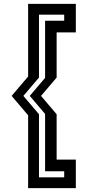

<svg xmlns="http://www.w3.org/2000/svg" viewBox="-20 -770 451 990"><path d="M272 -181V53H371V200H125V-175.5L40 -275.5L125 -375.5V-750H371V-603H272V-370L191.5 -275.5ZM181 -181V144.5H311V113H212.5V-182.5L133.5 -275.5L212.5 -368.5V-663H311V-694.5H181V-370L100.5 -275.5Z"/></svg>

Font: Tourney Condensed SemiBold
Style: Regular
Weight: 600
Width: 3
Designer: Tyler Finck
Foundry: Etcetera Type Co
Version: Version 1.010; ttfautohint (v1.8.3)